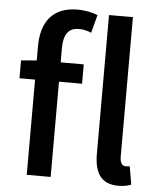

<svg xmlns="http://www.w3.org/2000/svg" viewBox="-56 -858 756 920"><g transform="rotate(5 321.5 -398.0)"><path d="M547 14C576 14 595 9 609 3L594 -84C584 -82 580 -82 574 -82C561 -82 547 -93 547 -124V-797H432V-130C432 -40 463 14 547 14ZM31 -458H106V0H221V-458H332V-551H221V-620C221 -686 245 -718 294 -718C313 -718 335 -714 354 -705L377 -792C352 -802 318 -810 280 -810C158 -810 106 -732 106 -619V-550L31 -544Z"/></g></svg>

Font: Noto Sans JP Medium
Style: Regular
Weight: 500
Designer: Ryoko NISHIZUKA 西塚涼子 (kana, bopomofo & ideographs); Paul D. Hunt (Latin, Greek & Cyrillic); Sandoll Communications 산돌커뮤니
Foundry: Adobe
Version: Version 2.004;hotconv 1.0.118;makeotfexe 2.5.65603